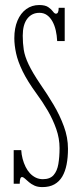

<svg xmlns="http://www.w3.org/2000/svg" viewBox="-20 -731 314 764"><path d="M148.5 13.5Q130 13.5 117 7.5Q104 1.5 94.8 -6.5Q85.5 -14.5 79 -20.5Q72.5 -26.5 67.5 -26.5Q58.5 -26.5 58.5 0H34.5V-133.5H64.5Q65.5 -116 70 -99Q74.5 -82 81.8 -67.2Q89 -52.5 99.2 -41.5Q109.5 -30.5 122.5 -24.2Q135.5 -18 150.5 -18Q179 -18 193.2 -34.2Q207.5 -50.5 212.2 -78.5Q217 -106.5 217 -142Q217 -180 203.8 -217.8Q190.5 -255.5 169.8 -291Q149 -326.5 126 -357.5Q89.5 -407.5 70.2 -447Q51 -486.5 44 -519Q37 -551.5 37 -579Q37 -619 49.5 -648.8Q62 -678.5 84.5 -694.8Q107 -711 136 -711Q160 -711 172.2 -702.5Q184.5 -694 190.8 -685.2Q197 -676.5 202.5 -676.5Q208 -676.5 210.8 -682.2Q213.5 -688 213.5 -700H237.5V-567.5H207.5Q206.5 -590 201.8 -610.5Q197 -631 188.2 -646.5Q179.5 -662 166.8 -671Q154 -680 137 -680Q106.5 -680 88.5 -656.5Q70.5 -633 70.5 -589Q70.5 -559.5 74.5 -533.2Q78.5 -507 93.8 -474.8Q109 -442.5 141.5 -394.5Q168 -356.5 193 -314.5Q218 -272.5 234.2 -228.2Q250.5 -184 250.5 -139Q250.5 -104.5 245 -76.5Q239.5 -48.5 227.8 -28.5Q216 -8.5 196.5 2.5Q177 13.5 148.5 13.5Z"/></svg>

Font: Imbue Thin
Style: Regular
Weight: 100
Designer: Tyler Finck
Foundry: Etcetera Type Company
Version: Version 1.102